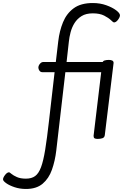

<svg xmlns="http://www.w3.org/2000/svg" viewBox="-208 -902 811 1266"><path d="M-37 344Q-77 344 -111.5 332.5Q-146 321 -167 306Q-188 291 -188 281Q-188 269 -174.5 251.5Q-161 234 -148 234Q-145 234 -132.5 244.5Q-120 255 -96.5 265.5Q-73 276 -37 276Q0 276 23.5 259Q47 242 62.5 200.5Q78 159 90 85Q102 11 115 -104L152 -426H72Q59 -426 52 -436Q45 -446 45 -456Q45 -469 55 -481Q65 -493 76 -493H160L176 -629Q184 -698 207.5 -755.5Q231 -813 278 -847.5Q325 -882 404 -882Q452 -882 492.5 -867.5Q533 -853 558 -834Q583 -815 583 -801Q583 -789 570 -771.5Q557 -754 543 -754Q539 -754 523.5 -769Q508 -784 479 -799Q450 -814 404 -814Q359 -814 330 -796Q301 -778 283.5 -750Q266 -722 257.5 -689.5Q249 -657 246 -627L231 -493H480Q503 -493 503 -463Q503 -451 494 -438.5Q485 -426 473 -426H223L163 91Q155 159 134.5 217Q114 275 73 309.5Q32 344 -37 344ZM436 14Q422 14 415.5 10Q409 6 409 -6L466 -482Q468 -499 480.5 -503Q493 -507 510 -507Q524 -507 532.5 -502.5Q541 -498 541 -487L483 -11Q481 5 467 9.5Q453 14 436 14Z"/></svg>

Font: Kite One
Style: Regular
Weight: 400
Designer: Eduardo Rodriguez Tunni
Foundry: Eduardo Rodriguez Tunni
Version: Version 1.002; ttfautohint (v1.8.4.7-5d5b);gftools[0.9.23]